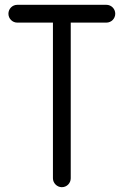

<svg xmlns="http://www.w3.org/2000/svg" viewBox="-20 -774 525 798"><path d="M237 4C258 4 274 -13 274 -33V-680H422C443 -680 459 -697 459 -717C459 -737 443 -754 422 -754H52C31 -754 15 -737 15 -717C15 -697 31 -680 52 -680H200V-33C200 -13 217 4 237 4Z"/></svg>

Font: LS
Style: Regular
Weight: 400
Designer: BSozoo
Foundry: BSozoo
Version: Version 001.000